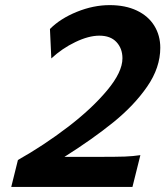

<svg xmlns="http://www.w3.org/2000/svg" viewBox="-20 -738 653 758"><path d="M502.9 0H24.4L50.8 -106.4Q152.3 -163.6 247.3 -236.1Q342.3 -308.6 402.8 -381.1Q463.4 -453.6 463.4 -507.8Q463.4 -546.4 439.9 -571.8Q416.5 -597.2 372.1 -597.2Q330.1 -597.2 277.6 -572Q225.1 -546.9 182.6 -507.3L177.2 -623.5Q217.8 -664.6 283.2 -691.2Q348.6 -717.8 413.1 -717.8Q475.1 -717.8 520.3 -696.3Q565.4 -674.8 589.1 -636.5Q612.8 -598.1 612.8 -549.3Q612.8 -471.2 561.3 -396.5Q509.8 -321.8 427.7 -255.4Q345.7 -189 234.4 -118.7H363.8Q440.9 -118.7 472.9 -119.9Q504.9 -121.1 534.2 -125.5Z"/></svg>

Font: Lesson One
Style: Bold Italic
Weight: 700
Italic angle: -14°
Designer: But Ko, Victor Gaultney, Annie Olsen, Julie Remington, Don Collingsworth, Eric Hays, Becca Hirsbrunner
Version: Version 1.100